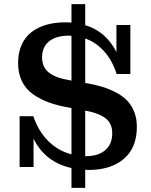

<svg xmlns="http://www.w3.org/2000/svg" viewBox="-20 -802 726 922"><path d="M74.2 0V-244.1H140.1Q164.6 -170.9 212.4 -124Q260.3 -77.1 323.2 -61V-283.2L313 -285.2Q257.8 -294.4 215.1 -309.8Q172.4 -325.2 137.9 -349.9Q103.5 -374.5 85.2 -412.4Q66.9 -450.2 66.9 -499Q66.9 -548.3 83.5 -585.9Q100.1 -623.5 130.6 -647.2Q161.1 -670.9 202.4 -682.9Q243.7 -694.8 293.9 -694.8Q298.8 -694.8 308.8 -694.3Q318.8 -693.8 323.2 -693.8V-782.2H389.2V-681.2Q489.7 -650.9 539.1 -551.8V-682.1H606V-446.8H540Q519.5 -511.7 480.2 -555.4Q440.9 -599.1 389.2 -617.2V-403.8Q434.6 -396 470.2 -385.3Q505.9 -374.5 538.1 -357.4Q570.3 -340.3 591.3 -318.1Q612.3 -295.9 624.8 -264.2Q637.2 -232.4 637.2 -192.9Q637.2 -92.3 574.7 -39.1Q512.2 14.2 403.8 14.2Q394 14.2 389.2 13.2V100.1H323.2V4.9Q196.3 -23.4 141.1 -136.2V0ZM308.1 -418 323.2 -415V-629.9Q321.8 -629.9 317.9 -630.4Q314 -630.9 312 -630.9Q250 -630.9 216.1 -603.8Q182.1 -576.7 182.1 -525.9Q182.1 -478.5 215.3 -453.1Q248.5 -427.7 308.1 -418ZM519 -162.1Q519 -211.4 484.4 -235.8Q449.7 -260.3 389.2 -271V-51.8Q451.2 -51.8 485.1 -80.6Q519 -109.4 519 -162.1Z"/></svg>

Font: Montagu Slab 144pt Medium
Style: Regular
Weight: 500
Designer: Florian Karsten
Foundry: Florian Karsten
Version: Version 1.000